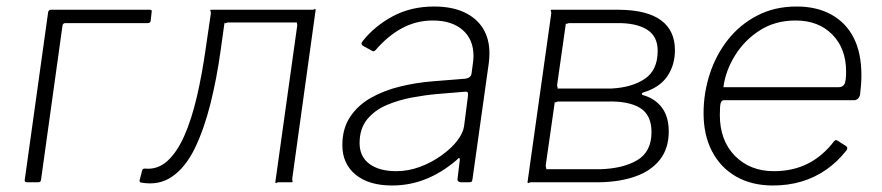

<svg xmlns="http://www.w3.org/2000/svg" viewBox="-20 -560 2710 590"><path d="M62 0Q55 0 56 -7L128 -523Q130 -530 136 -530H440Q444 -530 445.5 -528.5Q447 -527 446 -523L443 -496Q442 -489 434 -489H181Q173 -489 172 -481L106 -7Q105 0 98 0Z M413 1Q408 -1 409 -6L417 -37Q419 -42 425 -42Q464 -38 494 -65Q524 -92 546.5 -143Q569 -194 585 -263Q601 -332 612 -410L628 -519Q628 -524 626.5 -527Q625 -530 629 -530H939Q945 -530 947 -532Q949 -534 950 -530L878 -11Q878 -7 879 -3.5Q880 0 876 0H837Q832 0 829.5 2Q827 4 826 0L893 -479Q894 -485 892.5 -488Q891 -491 895 -491H682Q677 -491 674 -489Q671 -487 670 -491L658 -405Q646 -318 626.5 -240.5Q607 -163 579 -105Q551 -47 510 -18Q469 11 413 1Z M1383 -68Q1337 -29 1288 -9.5Q1239 10 1185 10Q1113 10 1072.5 -23.5Q1032 -57 1032 -114Q1032 -165 1056 -201Q1080 -237 1120 -259.5Q1160 -282 1209 -294Q1258 -306 1308 -310L1408 -318Q1427 -320 1429 -334L1433 -364Q1434 -370 1434.5 -376Q1435 -382 1435 -388Q1435 -439 1401.5 -468Q1368 -497 1310 -497Q1260 -497 1216.5 -474Q1173 -451 1134 -406Q1131 -403 1128.5 -402.5Q1126 -402 1123 -404L1094 -420Q1092 -422 1091 -425Q1090 -428 1094 -433Q1131 -480 1187 -510Q1243 -540 1314 -540Q1368 -540 1406 -522.5Q1444 -505 1464 -473Q1484 -441 1484 -396Q1484 -389 1483.5 -381.5Q1483 -374 1482 -366L1432 -10Q1431 -3 1429 -1.5Q1427 0 1421 0H1396Q1391 0 1388 -3Q1385 -6 1386 -11L1393 -69Q1393 -80 1383 -68ZM1418 -265Q1419 -273 1417 -276Q1415 -279 1407 -278L1322 -271Q1288 -268 1247 -260.5Q1206 -253 1169 -237.5Q1132 -222 1108.5 -193.5Q1085 -165 1085 -120Q1085 -79 1115 -56.5Q1145 -34 1198 -34Q1235 -34 1271 -47.5Q1307 -61 1336 -82Q1367 -104 1385 -127.5Q1403 -151 1406 -172Z M1601 0 1674 -519Q1674 -524 1672.5 -527Q1671 -530 1675 -530H1884Q1969 -529 2011.5 -497.5Q2054 -466 2054 -406Q2054 -360 2030.5 -325.5Q2007 -291 1957 -276Q1953 -275 1952.5 -272Q1952 -269 1955 -268Q1992 -258 2013.5 -230Q2035 -202 2035 -156Q2035 -104 2008 -69.5Q1981 -35 1933 -18Q1885 -1 1823 0H1613Q1608 0 1605 2Q1602 4 1601 0ZM1824 -40Q1895 -42 1938.5 -68Q1982 -94 1982 -154Q1982 -207 1946.5 -228.5Q1911 -250 1845 -248H1696Q1692 -248 1689 -246Q1686 -244 1685 -248L1657 -52Q1657 -47 1658.5 -43.5Q1660 -40 1656 -40ZM1859 -288Q1921 -291 1961 -317.5Q2001 -344 2001 -404Q2001 -449 1967.5 -469.5Q1934 -490 1874 -489H1730Q1725 -489 1722.5 -487Q1720 -485 1719 -489L1692 -299Q1692 -294 1693.5 -291Q1695 -288 1691 -288Z M2355 10Q2290 10 2242 -17.5Q2194 -45 2168 -95Q2142 -145 2142 -212Q2142 -274 2161 -332.5Q2180 -391 2216.5 -437.5Q2253 -484 2306.5 -512Q2360 -540 2428 -540Q2490 -540 2535 -515Q2580 -490 2603.5 -443.5Q2627 -397 2627 -329Q2627 -315 2626 -300.5Q2625 -286 2623 -270Q2622 -263 2617 -257.5Q2612 -252 2604 -252H2204Q2198 -252 2195 -244.5Q2192 -237 2192 -207Q2192 -128 2238.5 -81Q2285 -34 2358 -34Q2417 -34 2463 -57.5Q2509 -81 2543 -126Q2547 -130 2549.5 -129.5Q2552 -129 2555 -127L2580 -111Q2586 -107 2582 -99Q2553 -62 2518 -38Q2483 -14 2442.5 -2Q2402 10 2355 10ZM2557 -292Q2568 -292 2574 -300Q2580 -308 2580 -340Q2580 -411 2537.5 -454Q2495 -497 2425 -497Q2362 -497 2314.5 -466.5Q2267 -436 2238 -388.5Q2209 -341 2203 -292Z"/></svg>

Font: Libre Franklin ExtraLight
Style: Italic
Weight: 250
Italic angle: -8°
Designer: Pablo Impallari, Rodrigo Fuenzalida, Nhung Nguyen
Foundry: Impallari Type
Version: Version 3.000